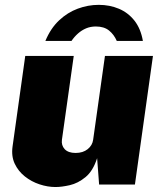

<svg xmlns="http://www.w3.org/2000/svg" viewBox="-20 -742 649 772"><path d="M203 10Q171.5 10 139 -0.8Q106.5 -11.5 80 -32.5Q53.5 -53.5 39.2 -83.8Q25 -114 30.5 -153L81.5 -517H276.5L229 -180Q226 -157.5 240.2 -142.2Q254.5 -127 284 -127Q313.5 -127 332.5 -142.2Q351.5 -157.5 354.5 -180L402 -517H595L522.5 0H378.5L370.5 -106Q354 -54.5 323.8 -29.8Q293.5 -5 260.8 2.5Q228 10 203 10ZM162.5 -577.5Q183.5 -628 217.5 -660Q251.5 -692 292.8 -707.2Q334 -722.5 377 -722.5Q421 -722.5 458.2 -706.8Q495.5 -691 520.8 -658.8Q546 -626.5 554.5 -577.5H449.5Q438.5 -603 418.5 -619.2Q398.5 -635.5 365.5 -635.5Q344 -635.5 326.2 -628Q308.5 -620.5 293.8 -607.5Q279 -594.5 267.5 -577.5Z"/></svg>

Font: Public Sans Thin Black
Style: Italic
Weight: 900
Italic angle: -8°
Version: Version 2.001